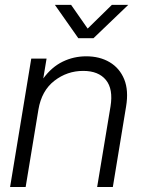

<svg xmlns="http://www.w3.org/2000/svg" viewBox="-20 -751 579 771"><path d="M134.3 -311 83 0H20.5L105.5 -515.6H167L153.8 -436Q187.5 -481.9 231.7 -503.4Q275.9 -524.9 326.2 -524.9Q380.4 -524.9 420.4 -501.2Q460.4 -477.5 478.8 -432.6Q497.1 -387.7 486.3 -323.2L433.1 0H370.1L423.8 -323.7Q435.1 -393.6 405.3 -429.9Q375.5 -466.3 314 -466.3Q249.5 -466.3 198.2 -426.5Q147 -386.7 134.3 -311ZM265.6 -731.4 332 -636.2 429.2 -731.4H494.6V-731L355.5 -597.7H294.4L200.7 -731V-731.4Z"/></svg>

Font: Inter Display Light
Style: Italic
Weight: 300
Italic angle: -9.39999°
Designer: Rasmus Andersson
Foundry: rsms
Version: Version 4.000;git-a52131595